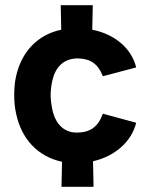

<svg xmlns="http://www.w3.org/2000/svg" viewBox="-20 -717 577 743"><path d="M277 -204C223 -204 191 -243 181 -301C178 -316 176 -333 176 -350C176 -369 179 -390 183 -407C195 -458 227 -491 281 -491C331 -490 360 -469 378 -422L507 -456C489 -530 424 -585 337 -602L339 -697H215L217 -602C126 -583 63 -517 42 -421C37 -399 35 -374 35 -349C35 -325 37 -301 42 -279C62 -180 126 -111 220 -91L218 6H342L340 -93C424 -112 489 -168 507 -242L378 -277C360 -227 330 -204 277 -204Z"/></svg>

Font: Arthouse Owned
Style: Bold
Weight: 700
Designer: Jeremy Tribby
Foundry: Tribby Type
Version: Version 1.000;PS 001.000;hotconv 1.0.88;makeotf.lib2.5.64775